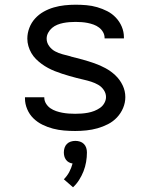

<svg xmlns="http://www.w3.org/2000/svg" viewBox="-20 -548 640 815"><path d="M299 8Q275 8 251.5 6Q228 4 205 -2Q182 -8 160.5 -18.5Q139 -29 122 -45.5Q105 -62 95.5 -84.5Q86 -107 86 -130V-135H168V-134Q168 -120 175.5 -108Q183 -96 194 -88.5Q205 -81 218 -76.5Q231 -72 244.5 -69.5Q258 -67 271.5 -66Q285 -65 299 -65Q313 -65 326.5 -66Q340 -67 353.5 -69.5Q367 -72 380 -77Q393 -82 404.5 -90Q416 -98 423 -110.5Q430 -123 430 -136Q430 -152 420.5 -166Q411 -180 397 -188Q383 -196 367.5 -201Q352 -206 336.5 -209.5Q321 -213 305.5 -217Q290 -221 274.5 -225.5Q259 -230 243.5 -235Q228 -240 213 -246Q198 -252 184 -259.5Q170 -267 157 -276.5Q144 -286 132.5 -297.5Q121 -309 113 -323Q105 -337 100.5 -352.5Q96 -368 96 -384Q96 -407 104.5 -429.5Q113 -452 129 -469.5Q145 -487 165.5 -498.5Q186 -510 208.5 -516.5Q231 -523 254.5 -525.5Q278 -528 301 -528Q324 -528 347 -526Q370 -524 392.5 -517.5Q415 -511 435.5 -500.5Q456 -490 472 -473Q488 -456 497 -434.5Q506 -413 506 -390V-385H424V-387Q424 -400 417.5 -411.5Q411 -423 400.5 -431Q390 -439 377.5 -443.5Q365 -448 352.5 -450.5Q340 -453 327 -454Q314 -455 301 -455Q288 -455 275 -454Q262 -453 249 -450.5Q236 -448 223.5 -443Q211 -438 201 -429.5Q191 -421 184.5 -409Q178 -397 178 -384Q178 -367 188.5 -352.5Q199 -338 214 -330Q229 -322 246 -317.5Q263 -313 279 -309L281 -308Q306 -302 331 -295Q356 -288 380.5 -279.5Q405 -271 428 -258.5Q451 -246 470 -228Q489 -210 500.5 -186Q512 -162 512 -136Q512 -112 502.5 -89.5Q493 -67 476.5 -49.5Q460 -32 438.5 -21Q417 -10 394 -3.5Q371 3 347 5.5Q323 8 299 8ZM290 247 251 213Q265 199 274 182Q283 165 288 146Q280 145 272.5 141Q265 137 260 130Q255 123 253 115Q251 107 251 99Q251 89 254 79.5Q257 70 264 63Q271 56 280.5 53Q290 50 300 50Q310 50 319.5 53Q329 56 336 63Q343 70 346 79.5Q349 89 349 99Q349 119 345.5 139.5Q342 160 334.5 179Q327 198 316 215.5Q305 233 290 247Z"/></svg>

Font: Iosevka Extended
Style: Regular
Weight: 400
Width: 7
Monospace: yes
Designer: Belleve Invis
Foundry: Belleve Invis
Version: Version 32.5.0; ttfautohint (v1.8.4)